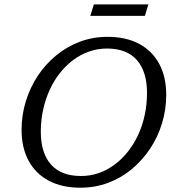

<svg xmlns="http://www.w3.org/2000/svg" viewBox="-20 -864 806 894"><path d="M170 -251Q170 -152 217.2 -98.2Q264.5 -44.5 357 -44.5Q400.5 -44.5 440 -58.2Q479.5 -72 514 -97.8Q548.5 -123.5 576.2 -158.8Q604 -194 623.8 -237Q643.5 -280 654 -329.2Q664.5 -378.5 664.5 -431Q664.5 -530.5 617.5 -584.2Q570.5 -638 477.5 -638Q434.5 -638 394.8 -624Q355 -610 320.8 -584.5Q286.5 -559 258.8 -523.8Q231 -488.5 211.2 -445.2Q191.5 -402 180.8 -353Q170 -304 170 -251ZM754 -422.5Q754 -354 734.5 -290Q715 -226 678.8 -171.5Q642.5 -117 593 -76Q543.5 -35 483 -12.5Q422.5 10 354 10Q268.5 10 207.2 -22.5Q146 -55 113.2 -115.5Q80.5 -176 80.5 -259.5Q80.5 -328.5 100.2 -392.5Q120 -456.5 156 -511Q192 -565.5 241.8 -606.2Q291.5 -647 352 -669.8Q412.5 -692.5 480.5 -692.5Q566.5 -692.5 627.5 -660Q688.5 -627.5 721.2 -567Q754 -506.5 754 -422.5ZM400.5 -790 417 -843.5H671L654.5 -790Z"/></svg>

Font: Newsreader
Style: Italic
Weight: 400
Italic angle: -17°
Designer: Hugues Gentile
Foundry: Production Type
Version: Version 1.003